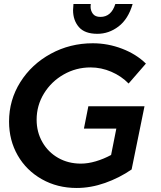

<svg xmlns="http://www.w3.org/2000/svg" viewBox="-20 -924 799 954"><path d="M634 -82Q573 -40 502 -15Q431 10 361 10Q265 10 188 -33.5Q111 -77 68 -152Q25 -227 25 -320Q25 -427 81 -516Q137 -605 232.5 -657Q328 -709 441 -709Q516 -709 586.5 -682Q657 -655 705 -608L619 -509Q583 -546 533 -567.5Q483 -589 430 -589Q358 -589 296.5 -554Q235 -519 198.5 -459.5Q162 -400 162 -329Q162 -268 190.5 -218Q219 -168 269 -139.5Q319 -111 382 -111Q417 -111 456 -122.5Q495 -134 532 -154L558 -285H397L419 -396H698ZM464 -756Q401 -756 372 -789.5Q343 -823 343 -874L345 -904H431L430 -891Q430 -871 441.5 -855.5Q453 -840 479 -840Q533 -840 553 -904H639Q617 -829 569 -792.5Q521 -756 464 -756Z"/></svg>

Font: Argentum Sans Medium
Style: Italic
Weight: 500
Italic angle: -11°
Designer: Julieta Ulanovsky (font), Cristiano Sobral (main changes and remaster)
Foundry: Julieta Ulanovsky (font), Cristiano Sobral (main changes and remaster)
Version: Version 2.007;June 15, 2022;FontCreator 14.0.0.2814 64-bit; 